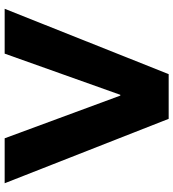

<svg xmlns="http://www.w3.org/2000/svg" viewBox="20 -760 743 823"><g transform="rotate(-90 391.5 -348.5)"><path d="M293.6 3 17.5 -700H210.2L393.2 -204.3H396.6L573.1 -700H765.3L485.2 3Z"/></g></svg>

Font: REM Medium
Style: Regular
Weight: 500
Designer: Octavio Pardo
Foundry: Ashler Design
Version: Version 1.005;gftools[0.9.28]